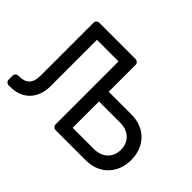

<svg xmlns="http://www.w3.org/2000/svg" viewBox="-134 -974 1258 1258"><g transform="rotate(45 494.5 -345.0)"><path d="M144 -673Q144 -684 152 -692Q160 -700 171 -700H507Q518 -700 526 -692Q534 -684 534 -673V-424H743Q794 -424 833.5 -407.5Q873 -391 900 -362Q927 -333 941 -294.5Q955 -256 955 -212Q955 -168 941 -129.5Q927 -91 900 -62Q873 -33 833.5 -16.5Q794 0 743 0H466Q455 0 447 -8Q439 -16 439 -27V-610H239V-180Q239 -143 228.5 -109Q218 -75 195.5 -48.5Q173 -22 138 -6Q103 10 53 10H41Q30 10 22 2Q14 -6 14 -17V-53Q14 -64 22 -72Q30 -80 41 -80H49Q96 -80 120 -105Q144 -130 144 -184ZM860 -212Q860 -237 851.5 -259.5Q843 -282 826.5 -298.5Q810 -315 785.5 -324.5Q761 -334 728 -334H534V-90H728Q761 -90 785.5 -99.5Q810 -109 826.5 -125.5Q843 -142 851.5 -164.5Q860 -187 860 -212Z"/></g></svg>

Font: Rubik
Style: Regular
Weight: 400
Designer: Hubert & Fischer
Foundry: Hubert & Fischer
Version: Version 1.002; ttfautohint (v1.6)